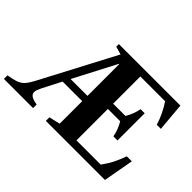

<svg xmlns="http://www.w3.org/2000/svg" viewBox="-162 -1071 1380 1380"><g transform="rotate(45 527.5 -381.0)"><path d="M-27 0V-36.5Q24 -44.5 53.5 -55.5Q83 -66.5 102 -87.8Q121 -109 140.5 -146L441.5 -717.5L380 -735V-761.5H1005.5L1024.5 -544H983Q959 -624.5 906 -706H654V-429.5H779Q810.5 -482 821.5 -541H863V-264.5H821.5Q816 -294 805.8 -321.2Q795.5 -348.5 779 -376H654V-56.5H900.5Q932.5 -100 953.2 -141.5Q974 -183 991 -231.5H1042L1000 0H399.5V-36.5L484 -56V-285H285L212.5 -144.5Q204 -127 198.5 -112.8Q193 -98.5 193 -87Q193 -67 211.2 -54.8Q229.5 -42.5 269.5 -36.5V0ZM312.5 -338.5H484V-660H480Z"/></g></svg>

Font: Libre Caslon Text
Style: Bold
Weight: 700
Designer: Pablo Impallari, Rodrigo Fuenzalida, Katja Schimmel
Foundry: Pablo Impallari, Rodrigo Fuenzalida
Version: Version 2.000